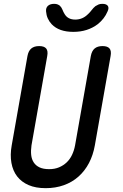

<svg xmlns="http://www.w3.org/2000/svg" viewBox="-20 -970 640 1000"><path d="M123 -678Q128 -705 143 -717.5Q158 -730 184 -730Q210 -730 220.5 -717.5Q231 -705 226 -678L144 -213Q140 -185 142.5 -162.5Q145 -140 156 -123.5Q167 -107 186.5 -98Q206 -89 236 -89Q265 -89 287.5 -98.5Q310 -108 327 -124Q344 -140 355 -163Q366 -186 371 -213L453 -678Q458 -705 473 -717.5Q488 -730 514 -730Q540 -730 550.5 -717.5Q561 -705 556 -678L474 -213Q465 -162 443.5 -121Q422 -80 389 -50.5Q356 -21 312.5 -5.5Q269 10 218 10Q166 10 129 -6Q92 -22 69.5 -51Q47 -80 39.5 -121.5Q32 -163 41 -213ZM220 -910Q218 -929 229.5 -939.5Q241 -950 262 -950Q273 -950 280 -947Q287 -944 292 -940Q301 -931 305.5 -919Q310 -907 317 -896Q334 -868 372 -868Q410 -868 438 -896Q449 -906 457.5 -917.5Q466 -929 477 -938Q485 -943 493 -946.5Q501 -950 513 -950Q534 -950 541.5 -939.5Q549 -929 540 -910Q524 -872 489 -844Q436 -804 362 -804Q287 -804 249 -844Q223 -872 220 -910Z"/></svg>

Font: Maple Mono NL Medium
Style: Italic
Weight: 500
Italic angle: -10°
Monospace: yes
Designer: subframe7536
Version: Version 7.000